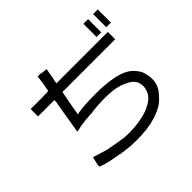

<svg xmlns="http://www.w3.org/2000/svg" viewBox="-184 -1077 1368 1368"><g transform="rotate(-45 500.0 -392.5)"><path d="M316.4 -785.2Q320.3 -785.2 332 -785.2Q339.8 -781.2 351.6 -781.2Q382.8 -777.3 386.7 -777.3Q386.7 -773.4 382.8 -753.9Q378.9 -738.3 375 -703.1L371.1 -691.4L367.2 -675.8Q367.2 -664.1 363.3 -656.2H882.8V-582H351.6L347.7 -562.5Q339.8 -531.2 316.4 -390.6L328.1 -394.5Q386.7 -406.2 515.6 -406.2Q613.3 -406.2 687.5 -390.6Q785.2 -371.1 828.1 -316.4Q835.9 -308.6 839.8 -300.8Q855.5 -285.2 863.3 -246.1Q890.6 -144.5 812.5 -70.3Q796.9 -50.8 769.5 -31.2Q746.1 -15.6 707 0Q664.1 15.6 640.6 19.5Q632.8 23.4 628.9 23.4H617.2Q609.4 27.3 597.7 27.3Q593.8 27.3 582 31.2Q566.4 31.2 558.6 31.2Q543 35.2 480.5 35.2Q421.9 35.2 402.3 31.2Q363.3 27.3 343.8 23.4H332L324.2 19.5Q312.5 19.5 300.8 15.6Q285.2 11.7 238.3 3.9Q191.4 -7.8 171.9 -15.6Q160.2 -19.5 160.2 -23.4Q160.2 -31.2 168 -62.5Q175.8 -97.7 175.8 -97.7Q179.7 -97.7 183.6 -97.7Q187.5 -97.7 195.3 -93.8Q230.5 -82 285.2 -66.4Q343.8 -54.7 371.1 -50.8L394.5 -46.9Q410.2 -46.9 418 -43Q449.2 -39.1 488.3 -39.1Q656.2 -43 738.3 -105.5Q769.5 -128.9 781.2 -164.1Q796.9 -203.1 781.2 -246.1Q765.6 -285.2 699.2 -312.5Q609.4 -351.6 414.1 -332L394.5 -328.1H371.1Q343.8 -324.2 324.2 -324.2Q265.6 -316.4 238.3 -308.6Q234.4 -308.6 230.5 -308.6H226.6Q226.6 -308.6 261.7 -519.5Q265.6 -539.1 269.5 -562.5Q269.5 -570.3 269.5 -574.2V-582Q269.5 -582 187.5 -582H105.5V-621.1V-656.2H195.3Q281.2 -656.2 285.2 -660.2Q285.2 -664.1 296.9 -722.7Q304.7 -785.2 304.7 -785.2Q308.6 -785.2 316.4 -785.2ZM898.4 -820.3H945.3V-687.5H898.4ZM800.8 -820.3H847.7V-687.5H800.8Z"/></g></svg>

Font: 和音 by 宁静之雨，公众号njzyshare
Style: Regular
Weight: 400
Designer: Steve Matteson
Foundry: Ascender Corporation
Version: Version 6.00;June 8, 2018;FontCreator 11.0.0.2388 32-bit